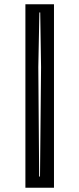

<svg xmlns="http://www.w3.org/2000/svg" viewBox="-20 -650 375 907"><path d="M100 237V-630H235V237ZM165 184H169L174 -333L170 -591H166L161 -333Z"/></svg>

Font: Alumni Sans Inline One
Style: Regular
Weight: 400
Designer: Robert E. Leuschke
Foundry: Robert E. Leuschke
Version: Version 1.100; ttfautohint (v1.8.3)